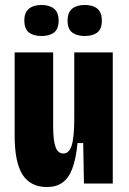

<svg xmlns="http://www.w3.org/2000/svg" viewBox="-20 -739 518 773"><path d="M169 14Q103 14 71 -35.5Q39 -85 39 -193V-528H194V-231Q194 -174 203.5 -147.5Q213 -121 235 -121Q247 -121 255.5 -129.5Q264 -138 269 -154.5Q274 -171 276.5 -198Q279 -225 279 -262V-528H434V-226V0H318L315 -163H292Q286 -99 271 -60Q256 -21 231 -3.5Q206 14 169 14ZM321 -594Q290 -594 271 -608Q252 -622 252 -656Q252 -689 270.5 -704Q289 -719 321 -719Q354 -719 372 -704Q390 -689 390 -656Q390 -622 371.5 -608Q353 -594 321 -594ZM147 -594Q115 -594 96.5 -608Q78 -622 78 -657Q78 -689 96.5 -704Q115 -719 147 -719Q179 -719 197.5 -704Q216 -689 216 -657Q216 -622 197.5 -608Q179 -594 147 -594Z"/></svg>

Font: Bricolage Grotesque 24pt Condensed ExtraBold
Style: Regular
Weight: 800
Width: 3
Designer: Mathieu Triay
Foundry: Atelier Triay
Version: Version 1.001;gftools[0.9.33.dev8+g029e19f]